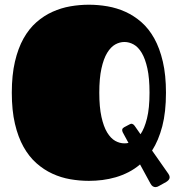

<svg xmlns="http://www.w3.org/2000/svg" viewBox="-20 -744 750 810"><path d="M355 19Q315.9 19 276.6 12.2Q237.3 5.4 201.2 -11.2Q165 -27.8 133.8 -55.4Q102.5 -83 79.3 -124.3Q56.2 -165.5 43 -221.9Q29.8 -278.3 29.8 -353Q29.8 -427.2 43 -483.9Q56.2 -540.5 79.3 -581.8Q102.5 -623 133.8 -650.4Q165 -677.7 201.2 -694.1Q237.3 -710.4 276.6 -717.3Q315.9 -724.1 355 -724.1Q394 -724.1 433.6 -717.3Q473.1 -710.4 509.3 -694.1Q545.4 -677.7 576.7 -650.4Q607.9 -623 630.9 -581.8Q653.8 -540.5 667 -483.9Q680.2 -427.2 680.2 -353Q680.2 -271 664.6 -211.2Q648.9 -151.4 621.6 -108.9L690.4 -10.7Q695.8 -2.4 695.8 3.4Q695.8 10.3 691.2 15.4Q686.5 20.5 680.7 23.9L649.9 41Q646.5 43 643.1 44.2Q639.6 45.4 635.7 45.4Q629.9 45.4 624.5 42Q619.1 38.6 614.7 30.3L570.8 -50.3Q547.9 -30.8 522 -17.6Q496.1 -4.4 468.5 3.7Q440.9 11.7 412.1 15.4Q383.3 19 355 19ZM526.4 -219.2Q538.1 -226.6 547.9 -213.4L572.8 -177.7Q589.4 -201.7 600.1 -244.4Q610.8 -287.1 610.8 -353Q610.8 -414.1 601.8 -455.1Q592.8 -496.1 577.9 -521Q563 -545.9 543.9 -556.4Q524.9 -566.9 504.9 -566.9Q484.9 -566.9 466.1 -556.4Q447.3 -545.9 432.1 -521Q417 -496.1 408 -455.1Q398.9 -414.1 398.9 -353Q398.9 -292 408 -251Q417 -210 432.1 -185.1Q447.3 -160.2 466.1 -149.7Q484.9 -139.2 504.9 -139.2Q514.2 -139.2 522 -141.1L498 -185.5Q494.6 -191.9 495.6 -197.5Q496.6 -203.1 503.4 -207Z"/></svg>

Font: Fascinate Cyrillic
Style: Regular
Weight: 900
Designer: Denis Ignatov
Foundry: Astigmatic (AOETI)
Version: Version 1.00 November 30, 2018, initial release